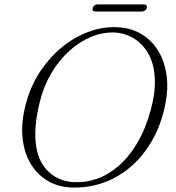

<svg xmlns="http://www.w3.org/2000/svg" viewBox="-20 -835 796 868"><path d="M510.5 -712Q571.5 -709.5 619.2 -681Q667 -652.5 697 -602.2Q727 -552 734.2 -484.5Q741.5 -417 721 -335.5Q700 -251 658.8 -184.8Q617.5 -118.5 561.5 -73.2Q505.5 -28 439.2 -6.2Q373 15.5 301 12.5Q240 10 192 -19.8Q144 -49.5 115 -101.2Q86 -153 81 -223.8Q76 -294.5 101 -379.5Q123 -455 165.2 -517.2Q207.5 -579.5 263.2 -624.2Q319 -669 382.5 -692Q446 -715 510.5 -712ZM315.5 -11.5Q368 -9 419.5 -27.2Q471 -45.5 517.2 -85.8Q563.5 -126 600.8 -189Q638 -252 661.5 -338Q671.5 -375 676.2 -408Q681 -441 680 -470Q679 -538 654.2 -585.5Q629.5 -633 588.8 -659Q548 -685 499 -688Q446.5 -690.5 394 -669.2Q341.5 -648 295 -606.5Q248.5 -565 213.2 -506.2Q178 -447.5 160 -375Q150 -335.5 145 -300.5Q140 -265.5 139.5 -235.5Q138 -127.5 187.5 -71.2Q237 -15 315.5 -11.5ZM399 -798.5Q401.5 -806.5 407.2 -810.8Q413 -815 421.5 -815H630.5Q638.5 -815 642 -810.8Q645.5 -806.5 643.5 -798.5Q641 -791 635.2 -787Q629.5 -783 621 -783H412Q404 -783 400.5 -787Q397 -791 399 -798.5Z"/></svg>

Font: Fraunces ExtraLight
Style: Italic
Weight: 250
Italic angle: -16°
Version: Version 1.000;[b76b70a41]